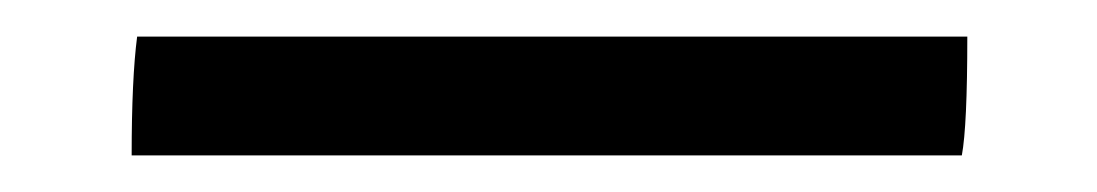

<svg xmlns="http://www.w3.org/2000/svg" viewBox="-20 -85 600 105"><path d="M52 0Q52 -42 55 -65H509Q509 -16 506 0Z"/></svg>

Font: Oleo Script Swash Caps
Style: Regular
Weight: 400
Designer: Soytutype
Foundry: Soytutype
Version: Version 1.002